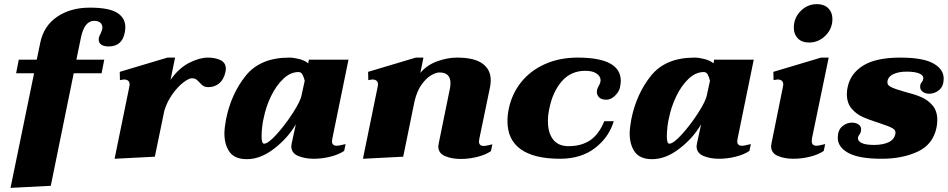

<svg xmlns="http://www.w3.org/2000/svg" viewBox="-20 -759 4593 930"><path d="M587 -628Q587 -615 584 -600Q571 -534 506 -534Q484 -534 471 -542.5Q458 -551 458 -568Q458 -574 459 -577Q460 -582 468 -598Q476 -614 476 -625Q476 -640 466 -649Q456 -658 436 -658Q389 -658 372 -577L350 -470H485L472 -404H337L226 141L31 151L145 -404H58L71 -470H158L175 -552Q192 -634 257 -678Q322 -722 415 -722Q508 -722 547.5 -697Q587 -672 587 -628Z M1074 -425Q1074 -420 1072 -410Q1064 -374 1042 -355.5Q1020 -337 990 -337Q974 -337 964.5 -343Q955 -349 946 -360Q937 -370 929.5 -375Q922 -380 909 -380Q895 -380 868.5 -360Q842 -340 816 -304Q790 -268 776 -223L730 0L535 10L606 -337L608 -349Q608 -374 580 -374Q576 -374 561 -371L560 -411L791 -480H828L806 -372Q846 -429 896 -454.5Q946 -480 987 -480Q1023 -480 1048.5 -467.5Q1074 -455 1074 -425Z M1067 -113Q1067 -138 1075 -182Q1100 -305 1170.5 -392.5Q1241 -480 1381 -480Q1402 -480 1429.5 -473Q1457 -466 1473 -452L1476 -470H1668L1590 -89Q1588 -79 1588 -75Q1588 -53 1611 -53Q1620 -53 1633.5 -56.5Q1647 -60 1654 -61L1647 -28Q1620 -10 1580 0Q1540 10 1500 10Q1456 10 1423.5 -4Q1391 -18 1391 -51Q1391 -55 1393 -65L1413 -157Q1375 -91 1308.5 -39.5Q1242 12 1176 12Q1117 12 1092 -23Q1067 -58 1067 -113ZM1441 -299 1456 -368Q1451 -388 1444.5 -399Q1438 -410 1426 -410Q1387 -410 1352.5 -377.5Q1318 -345 1293 -293.5Q1268 -242 1257 -186Q1253 -171 1250 -145.5Q1247 -120 1247 -99Q1247 -63 1259 -63Q1279 -63 1320.5 -109Q1362 -155 1399 -212.5Q1436 -270 1441 -299Z M2365 -60 2358 -27Q2332 -9 2291.5 1Q2251 11 2212 11Q2168 11 2135.5 -3Q2103 -17 2103 -50Q2103 -54 2105 -64L2158 -324Q2162 -340 2162 -356Q2162 -408 2109 -408Q2092 -408 2068.5 -394.5Q2045 -381 2022.5 -350Q2000 -319 1988 -269L1933 0L1738 10L1809 -337L1811 -349Q1811 -374 1783 -374Q1779 -374 1764 -371L1763 -411L1994 -480H2031L2016 -406Q2048 -444 2097.5 -462Q2147 -480 2194 -480Q2277 -480 2317 -451Q2357 -422 2357 -370Q2357 -356 2354 -339L2302 -88Q2300 -78 2300 -74Q2300 -52 2323 -52Q2332 -52 2345.5 -55.5Q2359 -59 2365 -60Z M2438 -172Q2438 -203 2445 -235Q2460 -305 2504 -360.5Q2548 -416 2618.5 -448Q2689 -480 2778 -480Q2987 -480 2987 -367Q2987 -357 2983 -335Q2978 -314 2958.5 -295Q2939 -276 2917 -276Q2894 -276 2882.5 -287Q2871 -298 2871 -314Q2871 -321 2872 -324Q2874 -331 2880 -343Q2889 -357 2889 -371Q2889 -389 2870 -402.5Q2851 -416 2815 -416Q2745 -416 2701 -365Q2657 -314 2641 -234Q2634 -203 2634 -172Q2634 -116 2659 -83.5Q2684 -51 2734 -51Q2796 -51 2838.5 -79.5Q2881 -108 2907 -172H2953Q2929 -93 2861.5 -41.5Q2794 10 2693 10Q2567 10 2502.5 -36Q2438 -82 2438 -172Z M3030 -113Q3030 -138 3038 -182Q3063 -305 3133.5 -392.5Q3204 -480 3344 -480Q3365 -480 3392.5 -473Q3420 -466 3436 -452L3439 -470H3631L3553 -89Q3551 -79 3551 -75Q3551 -53 3574 -53Q3583 -53 3596.5 -56.5Q3610 -60 3617 -61L3610 -28Q3583 -10 3543 0Q3503 10 3463 10Q3419 10 3386.5 -4Q3354 -18 3354 -51Q3354 -55 3356 -65L3376 -157Q3338 -91 3271.5 -39.5Q3205 12 3139 12Q3080 12 3055 -23Q3030 -58 3030 -113ZM3404 -299 3419 -368Q3414 -388 3407.5 -399Q3401 -410 3389 -410Q3350 -410 3315.5 -377.5Q3281 -345 3256 -293.5Q3231 -242 3220 -186Q3216 -171 3213 -145.5Q3210 -120 3210 -99Q3210 -63 3222 -63Q3242 -63 3283.5 -109Q3325 -155 3362 -212.5Q3399 -270 3404 -299Z M3825 -625Q3825 -672 3858 -705.5Q3891 -739 3937 -739Q3972 -739 3992 -719Q4012 -699 4012 -667Q4012 -620 3978.5 -586.5Q3945 -553 3899 -553Q3864 -553 3844.5 -573Q3825 -593 3825 -625ZM3715 -51Q3715 -55 3717 -65L3772 -337L3774 -349Q3774 -374 3746 -374Q3742 -374 3727 -371L3726 -411L3957 -480H3994L3913 -89Q3912 -84 3912 -75Q3912 -53 3935 -53Q3943 -53 3956.5 -56.5Q3970 -60 3977 -61L3970 -28Q3944 -10 3903.5 0Q3863 10 3823 10Q3779 10 3747 -4Q3715 -18 3715 -51Z M4038 -92Q4038 -128 4059 -146.5Q4080 -165 4107 -165Q4125 -165 4138 -156.5Q4151 -148 4151 -133Q4151 -119 4144.5 -110Q4138 -101 4136 -94Q4133 -77 4152.5 -67Q4172 -57 4213 -57Q4255 -57 4283 -69.5Q4311 -82 4317 -110Q4321 -128 4303 -138Q4285 -148 4239 -163Q4191 -178 4159.5 -192Q4128 -206 4105 -233Q4082 -260 4082 -303Q4082 -321 4086 -338Q4100 -404 4162 -442Q4224 -480 4341 -480Q4450 -480 4500.5 -452Q4551 -424 4551 -378Q4551 -342 4529.5 -323.5Q4508 -305 4481 -305Q4463 -305 4450 -314Q4437 -323 4437 -339Q4437 -352 4444 -360Q4451 -368 4452 -376Q4455 -393 4434 -402.5Q4413 -412 4371 -412Q4334 -412 4308.5 -400.5Q4283 -389 4279 -367Q4275 -348 4294.5 -338Q4314 -328 4360 -315Q4408 -303 4440.5 -289.5Q4473 -276 4496.5 -249Q4520 -222 4520 -178Q4520 -159 4516 -140Q4499 -59 4425 -24.5Q4351 10 4250 10Q4141 10 4089.5 -18Q4038 -46 4038 -92Z"/></svg>

Font: Taviraj Black
Style: Italic
Weight: 900
Italic angle: -12°
Designer: Katatrad Team
Foundry: CadsonDemak
Version: Version 1.001